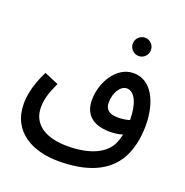

<svg xmlns="http://www.w3.org/2000/svg" viewBox="-143 -765 1046 1083"><g transform="rotate(20 379.5 -223.0)"><path d="M546 -524C576 -524 600 -549 600 -579C600 -609 576 -634 546 -634C515 -634 491 -609 491 -579C491 -549 515 -524 546 -524ZM323 188C483 188 611 144 674 29C703 -25 718 -92 718 -170C718 -307 662 -424 554 -424C451 -424 383 -307 383 -202C383 -115 436 -67 539 -67C564 -67 591 -70 615 -78C611 -60 606 -43 600 -28C570 45 482 91 341 91C221 91 127 45 127 -65C127 -111 139 -152 170 -219L85 -255C35 -157 29 -86 29 -52C29 119 169 188 323 188ZM477 -221C477 -277 508 -330 547 -330C596 -330 624 -260 624 -172V-168C602 -161 577 -158 555 -158C503 -158 477 -178 477 -221Z"/></g></svg>

Font: Noto Sans Arabic SemCond Med
Style: Regular
Weight: 500
Width: 4
Designer: Monotype Design Team, Nadine Chahine, Nizar Qandah and Khaled Hosny
Foundry: Monotype Imaging Inc.
Version: Version 2.012